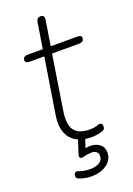

<svg xmlns="http://www.w3.org/2000/svg" viewBox="-157 -701 660 950"><g transform="rotate(-20 172.5 -225.5)"><path d="M220 8Q171 8 139 -11.5Q107 -31 94 -67Q81 -103 89 -153L136 -448H58Q48 -448 42 -452Q36 -456 36 -463Q36 -474 43 -479Q50 -484 60 -484H141L163 -620Q165 -631 171 -636Q177 -641 187 -641Q197 -641 201.5 -634.5Q206 -628 204 -616L183 -484H323Q334 -484 339.5 -480.5Q345 -477 345 -469Q345 -459 338.5 -453.5Q332 -448 321 -448H177L132 -162Q121 -92 144.5 -61.5Q168 -31 223 -31Q247 -31 260 -35.5Q273 -40 280 -40Q286 -40 289.5 -36.5Q293 -33 293 -25Q293 -16 290.5 -10.5Q288 -5 280 -2Q270 2 252.5 5Q235 8 220 8ZM154 190Q137 190 120 187Q103 184 89 178Q80 174 77.5 167Q75 160 77.5 153Q80 146 86.5 143Q93 140 102 144Q114 149 128 151.5Q142 154 161 154Q189 154 208 142.5Q227 131 227 109Q227 95 218 87Q209 79 192 79Q184 79 173 80.5Q162 82 152 85Q145 87 139.5 87Q134 87 131 84Q128 81 127.5 77Q127 73 130 64L157 -20H195L170 55L152 53Q165 50 176.5 48Q188 46 198 46Q227 46 247 61.5Q267 77 267 106Q267 143 235 166.5Q203 190 154 190Z"/></g></svg>

Font: Nunito ExtraLight ExtraLight
Style: Italic
Weight: 250
Italic angle: -9°
Version: Version 3.602